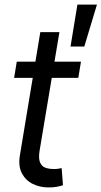

<svg xmlns="http://www.w3.org/2000/svg" viewBox="-20 -817 446 844"><path d="M335.9 -545.9 324.2 -474.6H42L53.7 -545.9ZM157.2 -675.8H241.2L154.3 -156.2Q148.4 -121.1 156 -103.3Q163.6 -85.4 179.4 -79.8Q195.3 -74.2 213.9 -74.2Q228 -73.7 236.8 -75.4Q245.6 -77.1 251 -78.1L256.8 -2.9Q247.1 0.5 230.7 3.9Q214.4 7.3 191.4 6.8Q155.8 6.8 124.5 -8.3Q93.3 -23.4 76.4 -54.9Q59.6 -86.4 67.4 -133.8ZM290 -612.3 320.3 -796.9H406.2L350.6 -612.3Z"/></svg>

Font: Inter Tight
Style: Italic
Weight: 400
Italic angle: -9.39999°
Designer: Rasmus Andersson
Foundry: rsms
Version: Version 3.002